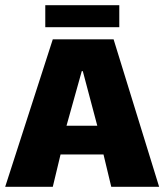

<svg xmlns="http://www.w3.org/2000/svg" viewBox="-20 -722 635 742"><path d="M380 -125H214L184 0H0L184 -570H419L595 0H410ZM296 -447 237 -236H356L300 -447ZM155 -702H441V-617H155Z"/></svg>

Font: Lalezar
Style: Regular
Weight: 400
Designer: Borna Izadpanah
Foundry: Borna Izadpanah
Version: Version 1.003